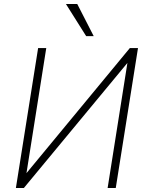

<svg xmlns="http://www.w3.org/2000/svg" viewBox="-20 -947 740 967"><path d="M60 0 172 -705H213L110 -54H96L634 -705H675L563 0H522L625 -651H639L100 0ZM414 -765 312 -927H369L452 -765Z"/></svg>

Font: Nunito Sans 10pt SemiCondensed ExtraLight
Style: Italic
Weight: 250
Width: 4
Italic angle: -9°
Designer: Vernon Adams
Foundry: Vernon Adams
Version: Version 3.101;gftools[0.9.27]